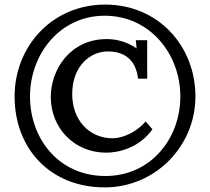

<svg xmlns="http://www.w3.org/2000/svg" viewBox="-20 -770 917 840"><path d="M43.9 -348.1C43.9 -118.2 201.2 49.8 438 49.8C658.7 49.8 835 -129.4 835 -348.1C835 -568.8 672.4 -750 439.9 -750C210 -750 43.9 -568.8 43.9 -348.1ZM111.3 -348.1C111.3 -533.2 242.2 -701.2 438 -701.2C636.2 -701.2 769 -533.2 769 -348.1C769 -164.1 640.1 0 440.9 0C236.3 0 111.3 -164.1 111.3 -348.1ZM451.2 -544.9C520 -544.9 573.7 -513.2 584 -425.8H624V-594.2H574.2L577.6 -558.1C542.5 -583 496.1 -599.1 447.3 -599.1C286.1 -599.1 202.1 -463.9 202.1 -346.2C202.1 -209 305.7 -102.1 444.3 -102.1C500.5 -102.1 588.4 -123 647 -204.1L617.2 -238.8C579.6 -193.4 517.6 -165 473.1 -165C368.2 -165 295.9 -247.1 295.9 -357.9C295.9 -481 374.5 -544.9 451.2 -544.9Z"/></svg>

Font: Parastoo
Style: Regular
Weight: 400
Foundry: Saber Rastikerdar (saber.rastikerdar@gmail.com)
Version: Version 2.0.1